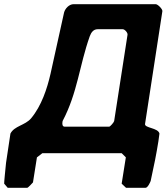

<svg xmlns="http://www.w3.org/2000/svg" viewBox="-24 -727 798 920"><path d="M134 147 153 27 179 7H559L579 27L559 153L580 173H673C684 173 696 146 698 140C716 57 724 18 735 -50L740 -87C734 -115 668 -113 671 -133L754 -673C756 -683 732 -707 722 -707H329C307 -707 288 -686 283 -667C273 -623 228 -417 218 -373C202 -303 175 -220 125 -160C96 -126 45 -124 26 -87L5 53C2 82 -5 152 -4 153L13 173H106C111 173 130 151 134 147ZM275 -140 276 -147C348 -284 356 -412 406 -553C413 -572 424 -587 444 -587H564C574 -587 589 -570 587 -560L523 -147C522 -141 504 -120 499 -120H286C275 -120 274 -132 275 -140Z"/></svg>

Font: Asimov Print
Style: CIt
Weight: 500
Designer: Google
Version: Version 2.000980: 2014